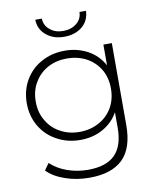

<svg xmlns="http://www.w3.org/2000/svg" viewBox="-98 -800 878 1074"><g transform="rotate(-10 341.0 -263.5)"><path d="M528 -522H576V-56Q576 74 513 136Q449 198 323 198Q250 198 187 176Q122 154 84 115L111 77Q151 114 205 133Q262 153 322 153Q426 153 476 103Q526 53 526 -50V-138Q495 -82 437 -50Q381 -19 309 -19Q236 -19 177 -52Q118 -83 83 -142Q49 -200 49 -273Q49 -346 83 -404Q118 -463 177 -494Q236 -526 309 -526Q380 -526 439 -494Q496 -463 528 -404ZM423 -91Q471 -116 500 -165Q527 -212 527 -273Q527 -334 500 -381Q471 -429 423 -455Q373 -481 313 -481Q253 -481 204 -455Q156 -429 128 -381Q100 -335 100 -273Q100 -211 128 -165Q156 -116 204 -91Q252 -64 313 -64Q374 -64 423 -91ZM321 -603Q260 -603 220 -636Q178 -670 177 -725H214Q216 -684 246 -661Q275 -636 321 -636Q366 -636 397 -661Q427 -685 428 -725H465Q463 -669 423 -636Q382 -603 321 -603Z"/></g></svg>

Font: Montserrat Light Alt1
Style: Light
Weight: 500
Designer: Differentunic
Foundry: Julieta Ulanovsky
Version: 0.1